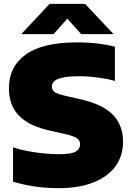

<svg xmlns="http://www.w3.org/2000/svg" viewBox="-20 -971 688 1001"><path d="M287 10Q218.5 10 158.2 0.8Q98 -8.5 48 -24V-203Q81 -191.5 123 -183.5Q165 -175.5 208 -171.2Q251 -167 287 -167Q353 -167 375.2 -181Q397.5 -195 397.5 -218.5Q397.5 -238 382 -249.8Q366.5 -261.5 315.5 -273L246.5 -288.5Q132.5 -313 79.5 -367.2Q26.5 -421.5 26.5 -510.5Q26.5 -624.5 114.8 -687.2Q203 -750 382 -750Q441 -750 491.2 -743.8Q541.5 -737.5 579 -728V-549Q543.5 -559.5 493 -566.5Q442.5 -573.5 392.5 -573.5Q335.5 -573.5 304.8 -566.2Q274 -559 262.2 -547Q250.5 -535 250.5 -520.5Q250.5 -502.5 263.5 -492.2Q276.5 -482 318 -472L387 -456.5Q512.5 -429.5 567 -374.2Q621.5 -319 621.5 -232Q621.5 -157.5 581.2 -103.2Q541 -49 466 -19.5Q391 10 287 10ZM90.5 -793 239 -951H423.5L572 -793H403.5L331 -873.5L259 -793Z"/></svg>

Font: Encode Sans SmExp Black
Style: Regular
Weight: 900
Width: 6
Designer: Multiple Designers
Foundry: Impallari Type
Version: Version 3.002; ttfautohint (v1.8.3) -l 8 -r 50 -G 200 -x 14 